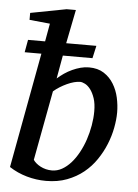

<svg xmlns="http://www.w3.org/2000/svg" viewBox="-53 -779 599 832"><g transform="rotate(5 246.0 -362.5)"><path d="M360.8 -306.2Q360.8 -339.8 353 -363Q345.2 -386.2 334 -400.9Q322.8 -415.5 310.3 -421.9Q297.9 -428.2 289.1 -428.2Q276.9 -428.2 262.2 -424.3Q247.6 -420.4 232.2 -413.3Q216.8 -406.2 201.9 -397Q187 -387.7 174.8 -377L118.2 -74.2Q123 -66.9 131.3 -59.8Q139.6 -52.7 150.4 -47.1Q161.1 -41.5 173.8 -38.3Q186.5 -35.2 200.2 -35.2Q223.1 -35.2 243.9 -46.9Q264.6 -58.6 282.5 -78.6Q300.3 -98.6 314.9 -125.5Q329.6 -152.3 339.6 -182.4Q349.6 -212.4 355.2 -244.4Q360.8 -276.4 360.8 -306.2ZM460 -310.1Q460 -278.8 453.1 -242.9Q446.3 -207 431.9 -171.4Q417.5 -135.7 395 -102.5Q372.6 -69.3 341.3 -43.9Q310.1 -18.6 269.5 -3.2Q229 12.2 178.2 12.2Q135.7 12.2 94.5 0.5Q53.2 -11.2 18.1 -34.2L110.8 -535.2H38.1L47.9 -589.8H122.1L136.2 -668L46.9 -676.8V-707L203.1 -736.8H243.2L213.9 -589.8H345.2L333 -535.2H204.1L186 -434.1Q199.7 -446.3 215.8 -457.3Q231.9 -468.3 249.5 -476.3Q267.1 -484.4 285.4 -489.3Q303.7 -494.1 321.8 -494.1Q360.4 -494.1 386.7 -477.1Q413.1 -460 429.4 -433.1Q445.8 -406.2 452.9 -373.8Q460 -341.3 460 -310.1Z"/></g></svg>

Font: Charis SIL Phon
Style: Italic
Weight: 400
Italic angle: -11°
Foundry: SIL International
Version: Version 5.000